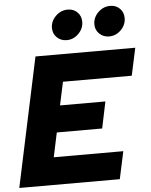

<svg xmlns="http://www.w3.org/2000/svg" viewBox="-61 -987 813 1037"><g transform="rotate(-5 345.5 -468.5)"><path d="M1 0 150 -700H691L659 -551H286L259 -425H505L475 -281H229L201 -149H578L546 0ZM326 -773Q295 -773 273.5 -793.5Q252 -814 252 -845Q252 -882 280 -909.5Q308 -937 346 -937Q377 -937 397.5 -916.5Q418 -896 418 -865Q418 -828 390.5 -800.5Q363 -773 326 -773ZM556 -773Q525 -773 503.5 -793.5Q482 -814 482 -845Q482 -882 510 -909.5Q538 -937 576 -937Q607 -937 627.5 -916.5Q648 -896 648 -865Q648 -828 620.5 -800.5Q593 -773 556 -773Z"/></g></svg>

Font: Red Hat Display Black
Style: Italic
Weight: 900
Italic angle: -12°
Designer: Pentagram / MCKL
Foundry: Pentagram / MCKL
Version: Version 1.003; Red Hat Display Black Italic